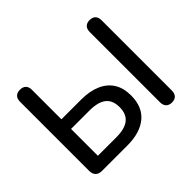

<svg xmlns="http://www.w3.org/2000/svg" viewBox="-154 -945 1184 1184"><g transform="rotate(-45 438.0 -352.5)"><path d="M138 0Q111 0 96.5 -14.5Q82 -29 82 -56V-659Q82 -685 95.5 -698.5Q109 -712 134 -712Q159 -712 172.5 -698.5Q186 -685 186 -659V-402H358Q432 -402 485 -379Q538 -356 566 -312Q594 -268 594 -202Q594 -103 532 -51.5Q470 0 358 0ZM186 -84H346Q421 -84 457 -113Q493 -142 493 -201Q493 -261 457 -289.5Q421 -318 346 -318H186ZM741 7Q717 7 703.5 -7Q690 -21 690 -46V-659Q690 -685 703.5 -698.5Q717 -712 741 -712Q766 -712 779.5 -698.5Q793 -685 793 -659V-46Q793 -21 780 -7Q767 7 741 7Z"/></g></svg>

Font: Nunito SemiBold
Style: Regular
Weight: 600
Designer: Vernon Adams
Foundry: Vernon Adams
Version: Version 3.602